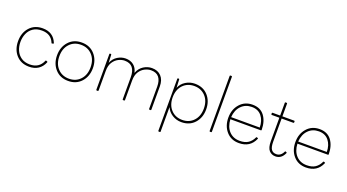

<svg xmlns="http://www.w3.org/2000/svg" viewBox="-64 -1470 4358 2408"><g transform="rotate(20 2115.5 -266.0)"><path d="M282 10Q174 10 109.5 -62Q45 -134 45 -246Q45 -358 110 -430Q175 -502 282 -502Q425 -502 475 -376L476 -372Q476 -368 470 -366L454 -362Q448 -362 447 -367Q405 -472 282 -472Q212 -472 166 -440.5Q120 -409 98 -357.5Q76 -306 76 -246Q76 -186 98.5 -134.5Q121 -83 167 -51.5Q213 -20 282 -20Q406 -20 452 -131Q454 -136 458 -136L475 -130Q480 -128 480 -123L479 -119Q453 -55 402.5 -22.5Q352 10 282 10Z M804 10Q696 10 630.5 -63Q565 -136 565 -246Q565 -356 630.5 -429Q696 -502 804 -502Q912 -502 977.5 -429Q1043 -356 1043 -246Q1043 -136 977.5 -63Q912 10 804 10ZM804 -20Q896 -20 954 -82Q1012 -144 1012 -246Q1012 -348 954 -410Q896 -472 804 -472Q712 -472 654 -410Q596 -348 596 -246Q596 -144 654 -82Q712 -20 804 -20Z M1902 0H1888Q1881 0 1880 -8V-305Q1880 -386 1845 -429Q1810 -472 1739 -472Q1699 -472 1657 -451Q1615 -430 1586.5 -385.5Q1558 -341 1558 -270V-8Q1558 -1 1550 0H1536Q1529 0 1528 -8V-305Q1528 -386 1493 -429Q1458 -472 1387 -472Q1347 -472 1305 -451Q1263 -430 1234.5 -385.5Q1206 -341 1206 -270V-8Q1206 -1 1198 0H1184Q1177 0 1176 -8V-484Q1176 -492 1184 -492H1193Q1201 -492 1201 -484L1206 -378Q1232 -440 1283 -471Q1334 -502 1389 -502Q1454 -502 1497 -467.5Q1540 -433 1553 -370Q1578 -436 1630.5 -469Q1683 -502 1741 -502Q1819 -502 1864.5 -453.5Q1910 -405 1910 -319V-8Q1910 -1 1902 0Z M2107 218H2091Q2084 218 2083 210V-484Q2083 -492 2091 -492H2100Q2108 -492 2108 -484L2113 -374Q2137 -433 2192.5 -467.5Q2248 -502 2314 -502Q2424 -502 2489.5 -429.5Q2555 -357 2555 -246Q2555 -135 2489.5 -62.5Q2424 10 2314 10Q2248 10 2193 -24.5Q2138 -59 2113 -117V210Q2113 218 2107 218ZM2316 -20Q2408 -20 2466 -82Q2524 -144 2524 -246Q2524 -348 2466 -410Q2408 -472 2316 -472Q2224 -472 2166 -410Q2108 -348 2108 -246Q2108 -144 2166 -82Q2224 -20 2316 -20Z M2710 0H2696Q2689 0 2688 -8V-742Q2688 -750 2696 -750H2710Q2718 -750 2718 -742V-8Q2718 -1 2710 0Z M3083 10Q2977 10 2914 -63Q2851 -136 2851 -246Q2851 -356 2915.5 -429Q2980 -502 3084 -502Q3188 -502 3242 -430Q3296 -358 3297 -243Q3297 -236 3289 -235H2882Q2887 -136 2941 -78Q2995 -20 3083 -20Q3153 -20 3196 -49Q3239 -78 3263 -131Q3266 -136 3270 -136Q3271 -136 3275 -134.5Q3279 -133 3284.5 -131Q3290 -129 3290 -125L3289 -121Q3232 10 3083 10ZM3264 -263Q3263 -355 3216 -413.5Q3169 -472 3084 -472Q2999 -472 2944 -415.5Q2889 -359 2882 -263Z M3571 10Q3519 10 3486 -26.5Q3453 -63 3453 -149V-463H3352Q3345 -463 3344 -471V-484Q3344 -492 3352 -492H3453V-662Q3453 -670 3461 -670H3475Q3483 -670 3483 -662V-492H3640Q3648 -492 3648 -484V-471Q3648 -464 3640 -463H3483V-154Q3483 -82 3505 -51Q3527 -20 3571 -20Q3632 -20 3663 -87Q3666 -92 3670 -92L3684 -87Q3689 -85 3689 -80L3688 -75Q3650 10 3571 10Z M3978 10Q3872 10 3809 -63Q3746 -136 3746 -246Q3746 -356 3810.5 -429Q3875 -502 3979 -502Q4083 -502 4137 -430Q4191 -358 4192 -243Q4192 -236 4184 -235H3777Q3782 -136 3836 -78Q3890 -20 3978 -20Q4048 -20 4091 -49Q4134 -78 4158 -131Q4161 -136 4165 -136Q4166 -136 4170 -134.5Q4174 -133 4179.5 -131Q4185 -129 4185 -125L4184 -121Q4127 10 3978 10ZM4159 -263Q4158 -355 4111 -413.5Q4064 -472 3979 -472Q3894 -472 3839 -415.5Q3784 -359 3777 -263Z"/></g></svg>

Font: YamahaIndonesia935. App Thin
Style: Regular
Weight: 100
Designer: Dalton Maag Ltd
Foundry: Dalton Maag Ltd
Version: Version 1.002